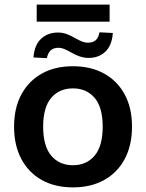

<svg xmlns="http://www.w3.org/2000/svg" viewBox="-20 -802 632 832"><path d="M296 10Q218 10 161 -22Q104 -54 72.5 -113Q41 -172 41 -253Q41 -334 72.5 -392.5Q104 -451 161 -483Q218 -515 296 -515Q374 -515 431.5 -483Q489 -451 520.5 -392.5Q552 -334 552 -253Q552 -172 520.5 -113Q489 -54 431.5 -22Q374 10 296 10ZM296 -86Q355 -86 390 -127.5Q425 -169 425 -253Q425 -337 390 -378Q355 -419 296 -419Q237 -419 202 -378Q167 -337 167 -253Q167 -169 202 -127.5Q237 -86 296 -86ZM139 -708V-782H455V-708ZM183 -550 125 -553Q129 -607 158 -634Q187 -661 231 -661Q250 -661 267.5 -655Q285 -649 305 -637Q323 -627 335.5 -622Q348 -617 360 -617Q383 -617 395 -628Q407 -639 411 -662L469 -659Q465 -605 436.5 -578Q408 -551 364 -551Q345 -551 325.5 -557.5Q306 -564 286 -576Q270 -585 257.5 -590Q245 -595 234 -595Q212 -595 200 -584Q188 -573 183 -550Z"/></svg>

Font: Mulish ExtraLight
Style: Bold
Weight: 700
Version: Version 3.603